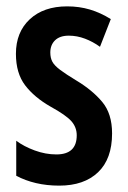

<svg xmlns="http://www.w3.org/2000/svg" viewBox="-20 -573 401 603"><path d="M332 -154Q332 -74 288 -32Q244 10 166 10Q127 10 93 2Q59 -6 31 -21V-131Q55 -113 89 -100.5Q123 -88 157 -88Q221 -88 221 -148Q221 -173 204.5 -192Q188 -211 139 -238Q88 -267 59 -305Q30 -343 30 -404Q30 -472 73.5 -512.5Q117 -553 191 -553Q229 -553 262.5 -543Q296 -533 328 -513L294 -426Q272 -442 247 -451.5Q222 -461 196 -461Q168 -461 153 -446.5Q138 -432 138 -408Q138 -391 144.5 -379Q151 -367 169 -353.5Q187 -340 220 -320Q270 -290 301 -253Q332 -216 332 -154Z"/></svg>

Font: Noto Sans Devanagari UI ExtraCondensed SemiBold
Style: Regular
Weight: 600
Width: 2
Designer: Jelle Bosma - Monotype Design Team
Foundry: Monotype Imaging Inc.
Version: Version 2.004; ttfautohint (v1.8.4.7-5d5b)